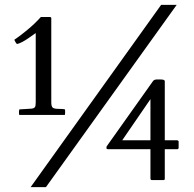

<svg xmlns="http://www.w3.org/2000/svg" viewBox="-20 -743 797 790"><path d="M643 -723H707L169 27H106ZM60 -270Q58 -270 58 -281.5Q58 -293 61 -293Q76 -294 86 -294.5Q96 -295 110 -296Q124 -297 126 -308Q127 -313 127 -321V-607Q127 -607 98.5 -587Q70 -567 51 -562Q48 -562 43.5 -570Q39 -578 39 -579Q39 -580 50.5 -587.5Q62 -595 93 -620.5Q124 -646 148 -673H185Q191 -673 191 -668V-322Q191 -306 196.5 -300.5Q202 -295 222 -295Q242 -295 247 -293Q248 -293 248 -281.5Q248 -270 246 -270ZM425 -129Q418 -129 418 -134Q418 -139 419 -141L610 -410Q615 -416 626 -416Q626 -416 641 -416Q658 -416 658 -409V-166H706Q715 -166 715 -160V-136Q715 -129 709 -129H658V-8Q658 -2 653 -2H605Q599 -2 599 -9V-129ZM599 -335 483 -166H599Z"/></svg>

Font: Cardo
Style: Regular
Weight: 400
Designer: David J. Perry
Foundry: David J. Perry
Version: Version 1.0451